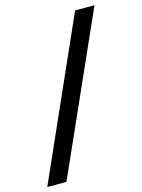

<svg xmlns="http://www.w3.org/2000/svg" viewBox="-173 -805 681 921"><g transform="rotate(-15 167.0 -344.0)"><path d="M-55.2 47.9 293 -735.8H389.2L40 47.9Z"/></g></svg>

Font: Archivo Expanded SemiBold
Style: Italic
Weight: 600
Width: 7
Italic angle: -10°
Designer: Hector Gatti
Foundry: Omnibus-Type
Version: Version 2.001